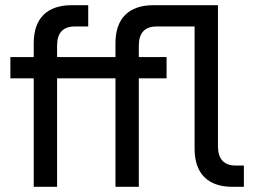

<svg xmlns="http://www.w3.org/2000/svg" viewBox="-20 -720 980 740"><path d="M425 -418H200V0H110V-418H20V-500H110V-553Q110 -625 147.5 -662.5Q185 -700 257 -700H320V-618H269Q200 -618 200 -544V-500H425V-553Q425 -625 462.5 -662.5Q500 -700 572 -700H820V-157Q820 -82 889 -82H920V0H876Q805 0 767.5 -37.5Q730 -75 730 -147V-618H584Q515 -618 515 -544V-500H622V-418H515V0H425Z"/></svg>

Font: PT Root UI Web Medium
Style: Regular
Weight: 500
Designer: Vitaly Kuzmin
Foundry: ParaType Ltd.
Version: Version 1.001W